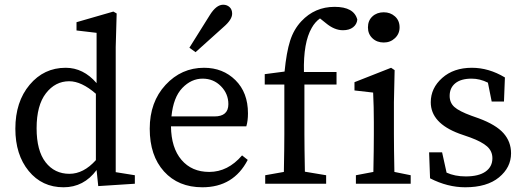

<svg xmlns="http://www.w3.org/2000/svg" viewBox="-20 -778 2224 813"><path d="M386 -100V-381Q325 -434 273 -434Q214 -434 174.5 -383Q135 -332 135 -235Q135 -140 173 -91Q211 -42 274 -42Q334 -42 386 -100ZM470 -49 551 -36V0L396 10L389 -58Q335 15 249 15Q158 15 101.5 -54Q45 -123 45 -233Q45 -347 105.5 -419Q166 -491 258 -491Q333 -491 389 -426V-639L304 -649V-684L460 -729L474 -721L470 -579Z M927 -664 808 -557 782 -576 869 -715Q896 -758 925 -758Q941 -758 952 -748Q963 -738 963 -720Q963 -695 927 -664ZM706 -285H888Q947 -285 947 -337Q947 -381 915.5 -413Q884 -445 838 -445Q790 -445 752 -405.5Q714 -366 706 -285ZM1023 -243H704Q705 -152 748.5 -101Q792 -50 866 -50Q945 -50 1005 -120L1029 -101Q969 15 837 15Q735 15 674.5 -52Q614 -119 614 -233Q614 -346 681 -418.5Q748 -491 844 -491Q924 -491 977 -438.5Q1030 -386 1030 -298Q1030 -266 1023 -243Z M1101 -464 1185 -475Q1193 -557 1208.5 -605.5Q1224 -654 1256 -688Q1313 -749 1397 -749Q1479 -749 1493 -695Q1491 -675 1475 -662.5Q1459 -650 1432 -650Q1396 -650 1360 -680L1335 -700Q1314 -685 1300 -660Q1264 -598 1267 -473H1405V-420H1269V-210Q1269 -157 1271 -51L1361 -36V0H1103V-36L1182 -50Q1184 -156 1184 -210V-420H1101Z M1605 -598Q1576 -598 1557 -616Q1538 -634 1538 -662Q1538 -691 1557 -708.5Q1576 -726 1605 -726Q1633 -726 1652.5 -708.5Q1672 -691 1672 -662Q1672 -635 1652.5 -616.5Q1633 -598 1605 -598ZM1650 -50 1719 -36V0H1487V-36L1561 -50Q1563 -150 1563 -210V-260Q1563 -326 1560 -386L1481 -395V-430L1636 -491L1651 -481L1648 -345V-210Q1648 -150 1650 -50Z M1976 -288 2007 -277Q2080 -250 2112 -214Q2144 -178 2144 -129Q2144 -69 2093 -27Q2042 15 1950 15Q1875 15 1801 -23L1797 -133H1852L1871 -47Q1906 -31 1952 -31Q2007 -31 2036 -51.5Q2065 -72 2065 -108Q2065 -138 2042.5 -158Q2020 -178 1971 -196L1925 -212Q1804 -257 1804 -345Q1804 -405 1852.5 -448Q1901 -491 1978 -491Q2050 -491 2118 -450L2114 -348H2062L2046 -428Q2012 -445 1977 -445Q1932 -445 1908 -425.5Q1884 -406 1884 -372Q1884 -343 1904 -325Q1924 -307 1976 -288Z"/></svg>

Font: TypoPRO Source Serif Pro
Style: Regular
Weight: 400
Designer: Frank Grießhammer
Foundry: Adobe Systems Incorporated
Version: Version 1.017;PS 1.0;hotconv 1.0.79;makeotf.lib2.5.61930